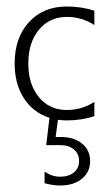

<svg xmlns="http://www.w3.org/2000/svg" viewBox="-20 -365 340 590"><path d="M270 -332V-288Q232 -313 185 -313Q132 -313 99.5 -273.5Q67 -234 67 -170Q67 -106 99.5 -66.5Q132 -27 185 -27Q232 -27 270 -52V-8Q231 5 185 5Q171 5 158 3L151 56H167Q208 56 232.5 76.5Q257 97 257 130Q257 164 231.5 184.5Q206 205 165 205Q142 205 117 198V162Q139 178 165 178Q191 178 207 165Q223 152 223 130Q223 108 207.5 94.5Q192 81 166 81H122L132 -3Q82 -19 53.5 -63Q25 -107 25 -170Q25 -249 69 -297Q113 -345 185 -345Q231 -345 270 -332Z"/></svg>

Font: Glametrix
Style: Light
Weight: 300
Designer: gluk
Foundry: gluk
Version: Version 0.40